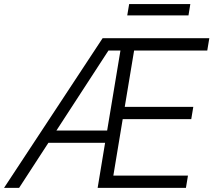

<svg xmlns="http://www.w3.org/2000/svg" viewBox="-37 -913 1038 933"><path d="M-17.4 0 461.6 -727.3H980.1L970.2 -667.6H614.7L569.2 -393.8H902.3L892.4 -334.2H559.3L513.8 -59.7H876.4L866.5 0H437.5L473.7 -219.1H198.2L55.8 0ZM237.2 -278.8H483.7L548.3 -667.6H490.1ZM887.8 -893.1 878.9 -838.1H581.3L590.6 -893.1Z"/></svg>

Font: Inter Light  BETA
Style: Italic
Weight: 300
Italic angle: 9.39999°
Designer: Rasmus Andersson
Foundry: rsms
Version: Version 3.011;git-f93a4a705